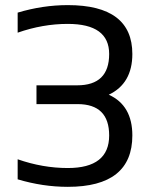

<svg xmlns="http://www.w3.org/2000/svg" viewBox="-20 -723 584 748"><path d="M48.8 -673.8Q146.5 -703.1 244.1 -703.1Q495.6 -703.1 495.6 -512.7Q495.6 -397.5 403.8 -354Q495.6 -312.5 495.6 -195.3Q495.6 4.9 244.1 4.9Q146.5 4.9 48.8 -24.4V-102.5Q146.5 -68.4 244.1 -68.4Q405.3 -68.4 405.3 -195.3Q405.3 -317.4 282.2 -317.4H122.1V-390.6H280.8Q405.3 -390.6 405.3 -512.7Q405.3 -629.9 244.1 -629.9Q146.5 -629.9 48.8 -595.7Z"/></svg>

Font: Voltera
Style: Regular
Weight: 400
Designer: Bernd Montag
Version: Version 1.301